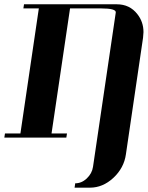

<svg xmlns="http://www.w3.org/2000/svg" viewBox="-20 -635 683 886"><path d="M0 0 2.9 -19H74.2L159.2 -596.2H87.9L90.8 -615.2H519Q578.6 -615.2 613.8 -569.8Q642.1 -534.2 642.1 -486.8Q642.1 -478.5 640.1 -460.9L561 77.1Q552.2 140.1 502.9 186Q454.1 231 395 231H324.2L327.1 210.9Q356.4 210.9 379.9 189Q404.8 165.5 409.2 134.8L514.2 -577.1Q517.1 -596.2 445.8 -596.2H303.2L217.8 -19H289.1L286.1 0Z"/></svg>

Font: Hjet
Style: Italic
Weight: 400
Designer: T. Christopher White
Version: Version 1.2